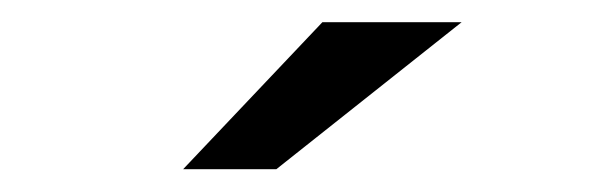

<svg xmlns="http://www.w3.org/2000/svg" viewBox="-20 -805 540 171"><path d="M267.1 -785.2H391.1L226.1 -654.3H143.1Z"/></svg>

Font: BIZ UDPGothic
Style: Regular
Weight: 400
Designer: TypeBank Co., Ltd.
Foundry: Morisawa Inc.
Version: Version 1.051